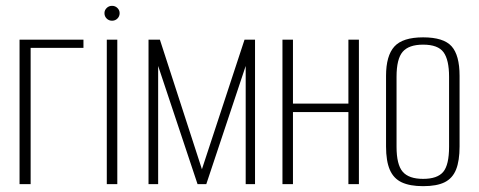

<svg xmlns="http://www.w3.org/2000/svg" viewBox="-20 -631 1641 658"><path d="M47 0V-495H266V-467H85V0Z M346 0V-495H382V0ZM364 -560Q353 -560 345.5 -567.5Q338 -575 338 -586Q338 -596 345.5 -603.5Q353 -611 364 -611Q375 -611 382.5 -603.5Q390 -596 390 -586Q390 -575 382.5 -567.5Q375 -560 364 -560Z M489 0V-495H528L672 -51L818 -495H854V0H822V-405L687 0H657L522 -405V0Z M948 0V-495H984V-276H1174V-495H1210V0H1174V-247H984V0Z M1430 7Q1385 7 1357 -6Q1329 -19 1316 -49Q1303 -79 1303 -129V-371Q1303 -440 1331.5 -471.5Q1360 -503 1430 -503Q1500 -503 1527.5 -472.5Q1555 -442 1555 -371V-129Q1555 -80 1543 -50Q1531 -20 1504 -6.5Q1477 7 1430 7ZM1430 -18Q1479 -18 1499 -42Q1519 -66 1519 -128V-368Q1519 -426 1500 -452Q1481 -478 1430 -478Q1381 -478 1360 -453.5Q1339 -429 1339 -368V-128Q1339 -67 1360 -42.5Q1381 -18 1430 -18Z"/></svg>

Font: Alumni Sans ExtraLight
Style: Regular
Weight: 250
Version: Version 1.018